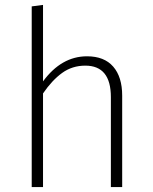

<svg xmlns="http://www.w3.org/2000/svg" viewBox="-20 -761 621 781"><path d="M477 -372V0H431V-366Q431 -494 327 -494Q274 -494 233 -464.5Q192 -435 155 -381V0H109V-735L155 -741V-430Q230 -532 334 -532Q404 -532 440.5 -490Q477 -448 477 -372Z"/></svg>

Font: FiraGO ExtraLight
Style: Regular
Weight: 200
Designer: bBox Type
Foundry: bBox Type GmbH
Version: Version 1.001